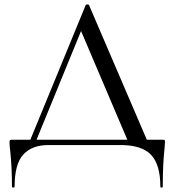

<svg xmlns="http://www.w3.org/2000/svg" viewBox="-20 -655 788 867"><path d="M725 -13Q725 -9 723 15Q715 87 715 187Q715 192 709.5 192Q704 192 704 187Q704 88 662 44Q620 0 525 0H199Q124 0 85 43Q46 86 46 187Q46 192 40 192Q34 192 34 187Q34 100 26 25Q23 4 23 -13Q23 -20 25 -22Q27 -24 34 -24H117L367 -632Q369 -635 374 -635Q381 -635 382 -632L643 -24H713Q722 -24 723.5 -22.5Q725 -21 725 -13ZM555 -24 346 -515 145 -24Z"/></svg>

Font: Cormorant Infant Medium
Style: Regular
Weight: 500
Designer: Christian Thalmann (Catharsis Fonts)
Version: Version 3.000